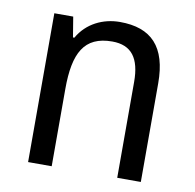

<svg xmlns="http://www.w3.org/2000/svg" viewBox="-66 -614 692 681"><g transform="rotate(10 279.5 -273.0)"><path d="M313 -546C252 -546 194 -518 163 -463H158L146 -536H78V0H163V-278C163 -408 197 -473 298 -473C368 -473 399 -430 399 -345V0H484V-355C484 -487 426 -546 313 -546Z"/></g></svg>

Font: Noto Sans Sinhala SemiCondensed
Style: Regular
Weight: 400
Width: 4
Designer: Jelle Bosma - Monotype Design Team
Foundry: Monotype Imaging Inc.
Version: Version 2.006